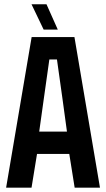

<svg xmlns="http://www.w3.org/2000/svg" viewBox="-20 -869 491 889"><path d="M126 0H8.3L126.5 -697.3H324.7L442.9 0H325.7L300.8 -156.2H151.4ZM183.1 -413.6 161.6 -259.8H290L269 -413.6L243.7 -593.8H208.5ZM247.6 -731.9H182.1L126 -849.1H195.3Z"/></svg>

Font: Agdasima
Style: Bold
Weight: 700
Width: 3
Designer: The DocRepair Project, Patric King
Foundry: Google
Version: Version 2.002